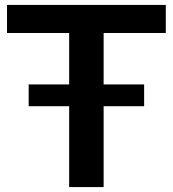

<svg xmlns="http://www.w3.org/2000/svg" viewBox="-20 -760 702 780"><path d="M96.5 -328.5V-417H565.5V-328.5ZM261 0V-626H8.5V-740H653.5V-626H401V0Z"/></svg>

Font: Encode Sans SemiExpanded SemiBold
Style: Regular
Weight: 600
Width: 6
Designer: Multiple Designers
Foundry: Impallari Type
Version: Version 3.002